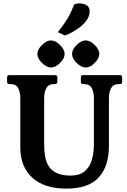

<svg xmlns="http://www.w3.org/2000/svg" viewBox="-20 -1104 751 1135"><path d="M689 -660Q702 -660 702 -647V-620Q702 -607 689 -607H683Q650 -607 637 -583Q624 -559 624 -524V-242Q624 -121 563.5 -55Q503 11 371.9 11Q242 11 171 -53.5Q100 -118 100 -233V-524Q100 -559 87.5 -583Q75 -607 41 -607H35Q22 -607 22 -620V-647Q22 -660 35 -660H305Q319 -660 319 -647V-620Q319 -607 305 -607H300Q267 -607 254 -583Q241 -559 241 -524V-251Q241 -214 246.5 -180.5Q252 -147 268 -121.5Q284 -96 315.1 -81Q346.3 -66 398 -66Q449 -66 479 -90Q509 -114 522 -156Q535 -198 535 -251V-524Q535 -559 522.5 -583Q510 -607 476 -607H471Q458 -607 458 -620V-647Q458 -660 471 -660ZM280.8 -865Q309 -865 334.8 -837.8Q362 -812 362 -785Q362 -758 334.8 -732.2Q309 -705 281.1 -705Q255.9 -705 228 -732Q201 -757.3 201 -785.3Q201 -812 228.2 -837.8Q254 -865 280.8 -865ZM485.8 -865Q514 -865 539.8 -837.8Q567 -812 567 -785Q567 -758 539.8 -732.2Q514 -705 486.1 -705Q460.9 -705 433 -732Q406 -757.3 406 -785.3Q406 -812 433.2 -837.8Q459 -865 485.8 -865ZM322 -914Q350 -950 366.5 -974.5Q383 -999 394 -1021.5Q405 -1044 416 -1072Q420 -1080 430 -1082Q440 -1084 449 -1084Q474 -1084 492 -1073Q510 -1062 510 -1039Q510 -1006 488.5 -979Q467 -952 437 -932Q407 -912 379 -900Q375 -899 371.5 -897Q368 -895 364 -895Q360 -895 355 -898Z"/></svg>

Font: Young Serif Light
Style: Regular
Weight: 300
Designer: Bastien Sozeau
Foundry: NBR — Bastien Sozeau
Version: Version 5.001